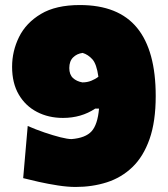

<svg xmlns="http://www.w3.org/2000/svg" viewBox="-20 -726 668 762"><path d="M280 16Q248.5 16 209.8 10Q171 4 134.2 -4.2Q97.5 -12.5 72 -19L90 -226Q122 -212 156.5 -200.2Q191 -188.5 219.8 -181.2Q248.5 -174 264 -174Q319.5 -178.5 343.5 -205Q367.5 -231.5 373 -295H358Q302.5 -258 230 -258Q172.5 -258 126.8 -281.8Q81 -305.5 54.5 -350.8Q28 -396 28 -461Q28 -523 55.5 -579Q83 -635 142.2 -670.5Q201.5 -706 297 -706Q450 -706 524 -615.5Q598 -525 598 -345Q598 -243.5 573.5 -174Q549 -104.5 505.5 -62.8Q462 -21 404.2 -2.5Q346.5 16 280 16ZM255 -456Q255 -430 269.5 -416.5Q284 -403 307 -399Q326 -399 342.2 -405.5Q358.5 -412 370.5 -421.5Q363.5 -472 346.5 -490.8Q329.5 -509.5 308 -516Q285 -513 270 -498Q255 -483 255 -456Z"/></svg>

Font: Commissioner Flair Black
Style: Regular
Weight: 900
Designer: Kostas Bartsokas
Foundry: Kostas Bartsokas
Version: Version 1.000; ttfautohint (v1.8.3)